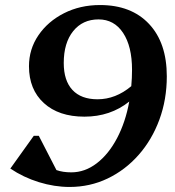

<svg xmlns="http://www.w3.org/2000/svg" viewBox="-20 -726 694 762"><path d="M377 -706Q501 -706 571.5 -631Q642 -556 642 -423Q642 -331 612.5 -251Q583 -171 530 -111Q477 -51 407 -17.5Q337 16 256 16Q196 16 134.5 -3Q73 -22 21 -57L114 -187H134L204 -51Q229 -42 263 -42Q317 -42 364 -78Q411 -114 444.5 -177.5Q478 -241 493 -323Q418 -263 315 -263Q213 -263 154 -317Q95 -371 95 -463Q95 -531 132.5 -586Q170 -641 234 -673.5Q298 -706 377 -706ZM504 -449Q504 -542 468.5 -595.5Q433 -649 371 -649Q308 -649 270.5 -602.5Q233 -556 233 -476Q233 -406 267.5 -369Q302 -332 367 -332Q439 -332 501 -384Q504 -416 504 -449Z"/></svg>

Font: Platypi Medium
Style: Italic
Weight: 500
Italic angle: -13°
Designer: David Sargent
Foundry: Bolt Cutter Type
Version: Version 1.200; ttfautohint (v1.8.4.7-5d5b)